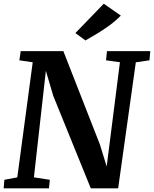

<svg xmlns="http://www.w3.org/2000/svg" viewBox="-20 -1020 834 1040"><path d="M-0.1 0 3.6 -46.1 73.7 -59.2 157.2 -682.6 84.8 -693.3 92.2 -743H323.2L521.1 -237.4L575.2 -61.9L550.4 -59.7L629.6 -682.9L554.4 -693.3L559.4 -743H794L789.6 -693.3L715.7 -682.6L620 0H471.7L268.2 -501.6L211.9 -692.4L234.9 -694.2L163.7 -59.5L249.8 -46.1L245.4 0ZM388.3 -840.9 542.1 -999.8 634.4 -935.6Q605.4 -905.8 570.5 -880.7Q535.6 -855.5 502.1 -835.6Q468.6 -815.7 442.8 -800.9Z"/></svg>

Font: Merriweather 7pt Light
Style: Italic
Weight: 300
Italic angle: -7.8°
Designer: Eben Sorkin
Foundry: Eben Sorkin
Version: Version 2.200;gftools[0.9.31]